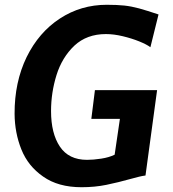

<svg xmlns="http://www.w3.org/2000/svg" viewBox="-20 -775 724 803"><path d="M321 8Q223.5 8 160.5 -36.5Q97.5 -80 69.5 -149.8Q41.5 -219.5 41 -299Q40.5 -431.5 91.5 -536.5Q142.5 -640 230.5 -697.5Q318.5 -755 426.5 -755Q469.5 -755 499.8 -751.8Q530 -748.5 562 -739.8Q594 -731 643 -714.5L609 -577.5Q594 -589 562.5 -601.8Q531 -614.5 493.5 -623.5Q456 -632.5 423 -632.5Q343 -632.5 291 -584Q239.5 -535 216.5 -461.5Q193.5 -388 193.5 -310.5Q193.5 -217 230.5 -161.8Q267.5 -106.5 344 -106.5Q370.5 -106.5 403.2 -111.5Q436 -116.5 459.5 -128L481.5 -278H362L377 -398H637L588.5 -41Q576 -39.5 561.8 -36Q547.5 -32.5 527.5 -27Q474 -12 425.2 -2Q376.5 8 321 8Z"/></svg>

Font: Merriweather Sans Italic
Style: Bold
Weight: 700
Italic angle: -7.5°
Designer: Eben Sorkin
Foundry: Eben Sorkin
Version: Version 1.008; ttfautohint (v1.7.19-72a1) -l 8 -r 50 -G 200 